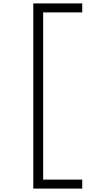

<svg xmlns="http://www.w3.org/2000/svg" viewBox="-20 -965 640 1130"><path d="M176 145V-945H464V-892H203L234 -923V123L203 92H464V145Z"/></svg>

Font: Victor Mono Thin ExtraLight
Style: Regular
Weight: 250
Monospace: yes
Version: Version 1.561;gftools[0.9.30]